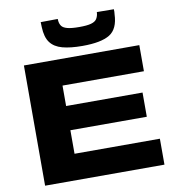

<svg xmlns="http://www.w3.org/2000/svg" viewBox="-98 -1015 1000 1101"><g transform="rotate(-10 402.5 -464.5)"><path d="M75 0V-700H747V-548H273V-429H718V-288H273V-151H770V0ZM426 -752Q356 -752 309.5 -764.5Q263 -777 239.5 -808.5Q216 -840 214 -899Q213 -913 213 -928L312 -929Q313 -926 313 -923.5Q313 -921 313 -918Q315 -900 324 -887.5Q333 -875 357 -868.5Q381 -862 426 -862Q472 -862 495 -868.5Q518 -875 527 -887.5Q536 -900 539 -918Q540 -923 540 -929L639 -928Q640 -913 638 -899Q635 -814 585 -783Q535 -752 426 -752Z"/></g></svg>

Font: Georama Extended
Style: Bold
Weight: 700
Width: 7
Designer: Jean-Baptiste Levee
Foundry: Production Type
Version: Version 1.000